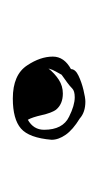

<svg xmlns="http://www.w3.org/2000/svg" viewBox="55 -436 156 307"><g transform="rotate(90 133.5 -283.0)"><path d="M138 -225Q100 -225 85 -248Q71 -269 71 -289Q71 -307 91 -318Q91 -325 101.5 -330Q112 -335 124.5 -338Q137 -341 143 -341Q160 -341 170 -332Q188 -321 196 -309.5Q204 -298 204 -287Q201 -251 186 -238Q171 -225 138 -225ZM172 -249Q188 -258 188 -275Q188 -305 167 -315Q149 -324 136 -324Q126 -324 122 -320Q118 -316 112.5 -312Q107 -308 100 -303Q98 -299 95 -294Q92 -289 90 -282Q98 -292 108 -298.5Q118 -305 130 -305Q147 -305 156 -294Q161 -287 164.5 -271.5Q168 -256 172 -249Z"/></g></svg>

Font: Moo Lah Lah
Style: Regular
Weight: 400
Designer: Robert E. Leuschke
Foundry: Robert E. Leuschke
Version: Version 1.010; ttfautohint (v1.8.3)